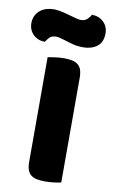

<svg xmlns="http://www.w3.org/2000/svg" viewBox="-139 -901 562 955"><g transform="rotate(10 142.0 -423.5)"><path d="M145 -828Q163 -823 175 -820Q187 -817 195 -817Q217 -817 229 -830Q241 -843 246 -852Q281 -852 304.5 -829.5Q328 -807 328 -772Q328 -727 300 -706Q272 -685 230 -685Q216 -685 202 -686.5Q188 -688 171 -693L131 -705Q117 -709 107.5 -711.5Q98 -714 89 -714Q67 -714 55.5 -701.5Q44 -689 38 -679Q3 -679 -20.5 -701.5Q-44 -724 -44 -759Q-44 -781 -35.5 -797.5Q-27 -814 -13 -825Q1 -836 18.5 -841Q36 -846 54 -846Q67 -846 85.5 -843Q104 -840 145 -828ZM240 -4Q229 -1 205.5 2Q182 5 159 5Q136 5 118.5 1.5Q101 -2 89 -11Q77 -20 71 -36Q65 -52 65 -78V-606Q76 -608 100 -611.5Q124 -615 146 -615Q169 -615 186.5 -611.5Q204 -608 216 -599Q228 -590 234 -574Q240 -558 240 -532Z"/></g></svg>

Font: BALOOCHETTANREGULAR
Style: Book
Weight: 400
Designer: Maithili Shingre and Ek Type
Foundry: Ek Type
Version: Version 1.100;PS 1.000;hotconv 1.0.88;makeotf.lib2.5.647800;